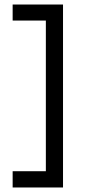

<svg xmlns="http://www.w3.org/2000/svg" viewBox="-20 -734 378 850"><path d="M36 96H259V-714H36V-643H183V24H36Z"/></svg>

Font: MV Cash
Style: Regular
Weight: 400
Designer: Rodrigo Fuenzalida
Foundry: fragTYPE
Version: Version 1.100;Glyphs 3.1.2 (3151)